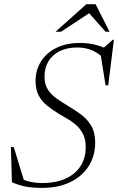

<svg xmlns="http://www.w3.org/2000/svg" viewBox="-20 -904 574 934"><path d="M495.5 -609Q464 -643.5 430.2 -658.2Q396.5 -673 356.5 -673Q306 -673 270 -655Q234 -637 215.2 -605.2Q196.5 -573.5 196.5 -532Q196.5 -493 213.2 -467.5Q230 -442 257.5 -423.2Q285 -404.5 315.5 -386Q346 -368 375.5 -346Q405 -324 424 -291.8Q443 -259.5 443 -210Q443 -145 411 -95.2Q379 -45.5 321.2 -17.8Q263.5 10 185.5 10Q140 10 106 3.8Q72 -2.5 38 -17.5L33 -188.5H47L100.5 -13L65.5 -45Q93.5 -27 124 -20.2Q154.5 -13.5 186.5 -13.5Q251.5 -13.5 298.5 -34.8Q345.5 -56 371.2 -95.2Q397 -134.5 397 -188.5Q397 -225 384.5 -250.5Q372 -276 351.8 -294.2Q331.5 -312.5 307.5 -326.2Q283.5 -340 261 -353.5Q231.5 -372 206.8 -392.2Q182 -412.5 167.5 -440.8Q153 -469 153 -510.5Q153 -561.5 178.2 -603.2Q203.5 -645 252 -670Q300.5 -695 369.5 -695Q410.5 -695 444.2 -686.2Q478 -677.5 509 -661.5L477.5 -665.5L528.5 -710.5H534L506.5 -489H493.5L467.5 -651.5ZM250 -749.5 400 -883.5H445L513 -749.5H493.5L406.5 -848H426.5L276.5 -749.5Z"/></svg>

Font: Newsreader 36pt Light
Style: Italic
Weight: 300
Italic angle: -17°
Designer: Hugues Gentile
Foundry: Production Type
Version: Version 1.003